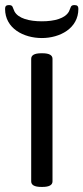

<svg xmlns="http://www.w3.org/2000/svg" viewBox="-32 -735 329 757"><path d="M262 -715C245 -715 248 -706 240 -690C225 -662 182 -651 133 -651C84 -651 40 -662 25 -690C17 -706 20 -715 3 -715C-8 -715 -12 -710 -12 -700C-12 -623 61 -585 133 -585C204 -585 277 -623 277 -700C277 -710 273 -715 262 -715ZM135 -525H131C103 -525 91 -517 91 -503V-20C91 -6 103 2 131 2H135C163 2 175 -6 175 -20V-503C175 -517 163 -525 135 -525Z"/></svg>

Font: Asap
Style: Regular
Weight: 400
Designer: Pablo Cosgaya
Foundry: Pablo Cosgaya
Version: Version 1.007;PS 001.007;hotconv 1.0.70;makeotf.lib2.5.58329